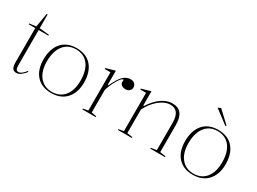

<svg xmlns="http://www.w3.org/2000/svg" viewBox="-41 -1337 2628 1966"><g transform="rotate(30 1272.5 -354.0)"><path d="M160 15Q128 15 114 -6.5Q100 -28 100 -75V-480H22V-490L101 -500L129 -664H140V-502L255 -490V-480H140V-66Q140 -32 148 -18Q156 -4 173 -4Q195 -4 215.5 -21Q236 -38 256 -64L263 -56Q255 -44 243.5 -32Q232 -20 218.5 -9Q205 2 190 8.5Q175 15 160 15Z M571 -515Q628 -515 673 -497Q718 -479 749 -443.5Q780 -408 796 -358Q812 -308 812 -246Q812 -186 795.5 -138Q779 -90 748 -55.5Q717 -21 672.5 -3Q628 15 571 15Q515 15 470.5 -3Q426 -21 395 -55.5Q364 -90 348.5 -138Q333 -186 333 -246Q333 -308 349 -358Q365 -408 396 -443.5Q427 -479 471.5 -497Q516 -515 571 -515ZM572 -501Q509 -501 464.5 -470Q420 -439 396.5 -381.5Q373 -324 373 -246Q373 -189 386 -144Q399 -99 425 -66.5Q451 -34 487.5 -16.5Q524 1 571 1Q619 1 656 -16Q693 -33 719 -65.5Q745 -98 758 -143.5Q771 -189 771 -246Q771 -305 758 -352Q745 -399 719.5 -432.5Q694 -466 656.5 -483.5Q619 -501 572 -501Z M934 0V-10L993 -21V-473H925V-484L1033 -515V-353L1041 -345Q1057 -381 1072.5 -408Q1088 -435 1102 -454Q1128 -487 1154 -501Q1180 -515 1209 -515Q1229 -515 1243.5 -508Q1258 -501 1266.5 -487.5Q1275 -474 1275 -454Q1275 -440 1267.5 -427Q1260 -414 1246 -406.5Q1232 -399 1211 -399Q1193 -399 1178.5 -405Q1164 -411 1155.5 -421.5Q1147 -432 1147 -445Q1147 -450 1148 -453.5Q1149 -457 1149 -460.5Q1149 -464 1149 -467Q1149 -474 1143 -474Q1131 -474 1115.5 -455Q1100 -436 1083 -405Q1069 -381 1056 -350.5Q1043 -320 1033 -288V-21L1092 -10V0Z M1911 -10V0H1737V-10L1803 -20V-342Q1803 -418 1775.5 -455.5Q1748 -493 1692 -493Q1659 -493 1624.5 -478Q1590 -463 1558.5 -436Q1527 -409 1500 -374Q1473 -339 1454 -299V-20L1520 -10V0H1355V-10L1414 -20V-473H1346V-484L1454 -515V-350L1462 -344Q1496 -398 1535 -436Q1574 -474 1617 -494.5Q1660 -515 1705 -515Q1741 -515 1767 -503.5Q1793 -492 1809.5 -470Q1826 -448 1834.5 -415Q1843 -382 1843 -338V-20Z M2245 -515Q2302 -515 2347 -497Q2392 -479 2423 -443.5Q2454 -408 2470 -358Q2486 -308 2486 -246Q2486 -186 2469.5 -138Q2453 -90 2422 -55.5Q2391 -21 2346.5 -3Q2302 15 2245 15Q2189 15 2144.5 -3Q2100 -21 2069 -55.5Q2038 -90 2022.5 -138Q2007 -186 2007 -246Q2007 -308 2023 -358Q2039 -408 2070 -443.5Q2101 -479 2145.5 -497Q2190 -515 2245 -515ZM2246 -501Q2183 -501 2138.5 -470Q2094 -439 2070.5 -381.5Q2047 -324 2047 -246Q2047 -189 2060 -144Q2073 -99 2099 -66.5Q2125 -34 2161.5 -16.5Q2198 1 2245 1Q2293 1 2330 -16Q2367 -33 2393 -65.5Q2419 -98 2432 -143.5Q2445 -189 2445 -246Q2445 -305 2432 -352Q2419 -399 2393.5 -432.5Q2368 -466 2330.5 -483.5Q2293 -501 2246 -501ZM2287 -585 2124 -708 2158 -723 2296 -594Z"/></g></svg>

Font: Kalnia ExtraLight
Style: Regular
Weight: 250
Designer: Frida Medrano
Foundry: Frida Medrano
Version: Version 1.105